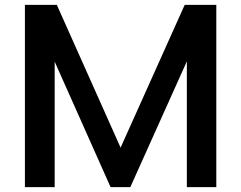

<svg xmlns="http://www.w3.org/2000/svg" viewBox="-20 -770 992 790"><path d="M740 -750H870V0H748.8V-517.5L516.2 0H435L205 -516.2V0H82.5V-750H213.8L476.2 -162.5Z"/></svg>

Font: Now Alt Medium
Style: Regular
Weight: 500
Designer: Alfredo Marco Pradil
Foundry: Alfredo Marco Pradil
Version: Version 1.002;PS 001.002;hotconv 1.0.88;makeotf.lib2.5.64775